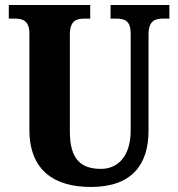

<svg xmlns="http://www.w3.org/2000/svg" viewBox="-20 -734 708 764"><path d="M342 10C504 10 571 -79 571 -213V-596C571 -652 597 -660 630 -660H654V-714H420V-660H442C476 -660 500 -652 500 -600V-215C500 -112 449 -62 382 -62C304 -62 258 -98 258 -210V-596C258 -652 284 -660 317 -660H339V-714H15V-660H38C70 -660 97 -652 97 -600V-218C97 -54 198 10 342 10Z"/></svg>

Font: Noto Serif Khmer Condensed ExtraBold
Style: Regular
Weight: 800
Width: 3
Designer: Danh Hong and the Monotype Design Team
Foundry: Monotype Imaging Inc.
Version: Version 2.004